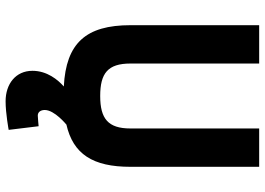

<svg xmlns="http://www.w3.org/2000/svg" viewBox="-150 -580 946 686"><g transform="rotate(90 323.0 -237.0)"><path d="M431 98C431 98 400 101 393 101C379 101 373 89 373 76C373 41 425 -1 425 -1H424C531 -25 576 -96 576 -230V-690H439V-230C439 -150 404 -122 323 -122C242 -122 207 -149 207 -230V-690H70V-230C70 -71 134 0 289 8C265 29 233 68 233 120C233 180 280 216 342 216C385 216 444 205 444 205Z"/></g></svg>

Font: TitilliumMaps29L
Style: 999 wt
Weight: 900
Designer: Campivisivi
Foundry: Accademia di Belle Arti di Urbino and students of MA course of Visual design